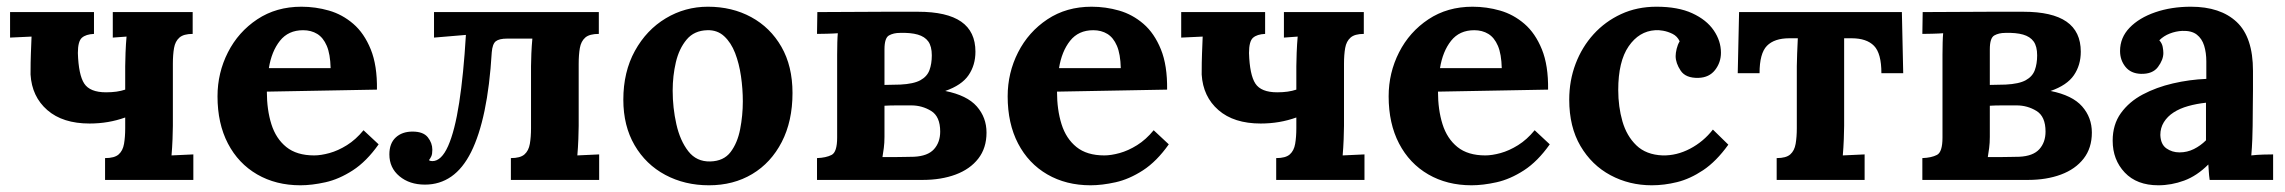

<svg xmlns="http://www.w3.org/2000/svg" viewBox="-20 -536 6808 572"><path d="M293 0V-65Q321 -65 333.5 -76Q346 -87 349.5 -107.5Q353 -128 353 -154V-186Q328 -177 301.5 -172.5Q275 -168 247 -168Q167 -168 121 -208Q75 -248 71 -314Q71 -353 72 -376.5Q73 -400 74 -427L10 -424V-500H260V-435Q236 -434 224 -423.5Q212 -413 212 -378Q214 -313 231 -287Q248 -261 296 -261Q313 -261 327 -263Q341 -265 353 -269V-339Q353 -353 354 -379Q355 -405 357 -427L316 -424V-500H554V-435Q527 -435 514.5 -424Q502 -413 498.5 -393Q495 -373 495 -346V-161Q495 -147 494 -121.5Q493 -96 491 -73L556 -76V0Z M875 16Q802 16 746 -16.5Q690 -49 659 -108.5Q628 -168 628 -249Q628 -319 659 -380Q690 -441 746.5 -478.5Q803 -516 878 -516Q920 -516 960 -504.5Q1000 -493 1032.5 -465Q1065 -437 1084.5 -389Q1104 -341 1103 -269L775 -263Q775 -209 788.5 -166Q802 -123 833 -98Q864 -73 916 -73Q936 -73 961.5 -80Q987 -87 1013.5 -103.5Q1040 -120 1063 -148L1108 -106Q1072 -55 1031 -28.5Q990 -2 949.5 7Q909 16 875 16ZM781 -333H965Q964 -375 953.5 -399.5Q943 -424 925 -435Q907 -446 883 -446Q839 -446 814 -414.5Q789 -383 781 -333Z M1246 14Q1200 14 1170 -11Q1140 -36 1140 -76Q1140 -109 1159 -126.5Q1178 -144 1209 -144Q1241 -144 1254.5 -127Q1268 -110 1268 -90Q1268 -77 1265 -70.5Q1262 -64 1258 -59Q1261 -56 1268 -56Q1295 -56 1315 -101Q1335 -146 1348 -230Q1361 -314 1368 -432L1273 -424V-500H1764V-435Q1736 -435 1723.5 -424Q1711 -413 1707.5 -393Q1704 -373 1704 -346V-161Q1704 -147 1703 -121.5Q1702 -96 1700 -73L1765 -76V0H1502V-65Q1530 -65 1542.5 -76Q1555 -87 1558.5 -107.5Q1562 -128 1562 -154V-339Q1562 -353 1563 -376.5Q1564 -400 1566 -421H1491Q1467 -421 1457 -413Q1447 -405 1445 -380Q1439 -280 1423.5 -206Q1408 -132 1383.5 -83Q1359 -34 1324.5 -10Q1290 14 1246 14Z M2092 16Q2020 16 1962 -15Q1904 -46 1870.5 -103.5Q1837 -161 1837 -239Q1837 -322 1871.5 -384.5Q1906 -447 1963.5 -481.5Q2021 -516 2089 -516Q2161 -516 2218 -485Q2275 -454 2308 -396.5Q2341 -339 2341 -259Q2341 -175 2309 -113Q2277 -51 2221 -17.5Q2165 16 2092 16ZM2096 -55Q2136 -56 2156.5 -83Q2177 -110 2185 -151Q2193 -192 2193 -234Q2193 -271 2187.5 -309Q2182 -347 2170 -378Q2158 -409 2137.5 -428Q2117 -447 2087 -446Q2048 -445 2025.5 -418Q2003 -391 1993.5 -350.5Q1984 -310 1984 -266Q1984 -215 1995 -166Q2006 -117 2030.5 -85.5Q2055 -54 2096 -55Z M2414 0V-65Q2441 -66 2457.5 -74.5Q2474 -83 2474 -126V-373Q2474 -392 2474.5 -409.5Q2475 -427 2476 -437Q2464 -436 2443 -435.5Q2422 -435 2414 -435L2415 -500Q2465 -500 2515 -500.5Q2565 -501 2615 -501Q2665 -501 2715 -501Q2801 -501 2843.5 -471.5Q2886 -442 2886 -382Q2886 -342 2865.5 -312Q2845 -282 2796 -265Q2861 -252 2890 -219Q2919 -186 2919 -141Q2919 -95 2894.5 -63.5Q2870 -32 2827 -16Q2784 0 2729 0ZM2609 -68Q2624 -68 2642 -68Q2660 -68 2676.5 -68.5Q2693 -69 2703 -69Q2744 -71 2762.5 -91.5Q2781 -112 2781 -144Q2781 -189 2754 -205.5Q2727 -222 2695 -222Q2673 -222 2652 -222Q2631 -222 2615 -221V-128Q2615 -110 2613 -95Q2611 -80 2609 -68ZM2615 -283 2662 -284Q2702 -286 2722 -297Q2742 -308 2749 -327Q2756 -346 2756 -371Q2756 -398 2745.5 -412.5Q2735 -427 2714 -433Q2693 -439 2661 -438Q2642 -438 2628.5 -430.5Q2615 -423 2615 -389Z M3229 16Q3156 16 3100 -16.5Q3044 -49 3013 -108.5Q2982 -168 2982 -249Q2982 -319 3013 -380Q3044 -441 3100.5 -478.5Q3157 -516 3232 -516Q3274 -516 3314 -504.5Q3354 -493 3386.5 -465Q3419 -437 3438.5 -389Q3458 -341 3457 -269L3129 -263Q3129 -209 3142.5 -166Q3156 -123 3187 -98Q3218 -73 3270 -73Q3290 -73 3315.5 -80Q3341 -87 3367.5 -103.5Q3394 -120 3417 -148L3462 -106Q3426 -55 3385 -28.5Q3344 -2 3303.5 7Q3263 16 3229 16ZM3135 -333H3319Q3318 -375 3307.5 -399.5Q3297 -424 3279 -435Q3261 -446 3237 -446Q3193 -446 3168 -414.5Q3143 -383 3135 -333Z M3782 0V-65Q3810 -65 3822.5 -76Q3835 -87 3838.5 -107.5Q3842 -128 3842 -154V-186Q3817 -177 3790.5 -172.5Q3764 -168 3736 -168Q3656 -168 3610 -208Q3564 -248 3560 -314Q3560 -353 3561 -376.5Q3562 -400 3563 -427L3499 -424V-500H3749V-435Q3725 -434 3713 -423.5Q3701 -413 3701 -378Q3703 -313 3720 -287Q3737 -261 3785 -261Q3802 -261 3816 -263Q3830 -265 3842 -269V-339Q3842 -353 3843 -379Q3844 -405 3846 -427L3805 -424V-500H4043V-435Q4016 -435 4003.5 -424Q3991 -413 3987.5 -393Q3984 -373 3984 -346V-161Q3984 -147 3983 -121.5Q3982 -96 3980 -73L4045 -76V0Z M4364 16Q4291 16 4235 -16.5Q4179 -49 4148 -108.5Q4117 -168 4117 -249Q4117 -319 4148 -380Q4179 -441 4235.5 -478.5Q4292 -516 4367 -516Q4409 -516 4449 -504.5Q4489 -493 4521.5 -465Q4554 -437 4573.5 -389Q4593 -341 4592 -269L4264 -263Q4264 -209 4277.5 -166Q4291 -123 4322 -98Q4353 -73 4405 -73Q4425 -73 4450.5 -80Q4476 -87 4502.5 -103.5Q4529 -120 4552 -148L4597 -106Q4561 -55 4520 -28.5Q4479 -2 4438.5 7Q4398 16 4364 16ZM4270 -333H4454Q4453 -375 4442.5 -399.5Q4432 -424 4414 -435Q4396 -446 4372 -446Q4328 -446 4303 -414.5Q4278 -383 4270 -333Z M4901 16Q4834 16 4778 -14Q4722 -44 4688.5 -101Q4655 -158 4655 -239Q4655 -296 4674 -346Q4693 -396 4727.5 -434Q4762 -472 4809.5 -494Q4857 -516 4915 -516Q4979 -516 5021.5 -496.5Q5064 -477 5085.5 -445.5Q5107 -414 5107 -379Q5107 -350 5089.5 -327.5Q5072 -305 5040 -304Q5002 -303 4987 -325.5Q4972 -348 4972 -369Q4972 -378 4975 -390.5Q4978 -403 4984 -413Q4977 -428 4963 -435Q4949 -442 4934.5 -444.5Q4920 -447 4911 -446Q4863 -443 4832 -398Q4801 -353 4801 -268Q4801 -218 4813.5 -174.5Q4826 -131 4855 -103Q4884 -75 4933 -73Q4975 -72 5015 -93Q5055 -114 5083 -150L5129 -105Q5093 -55 5054 -29Q5015 -3 4976.5 6.5Q4938 16 4901 16Z M5273 0V-65Q5301 -65 5313.5 -76Q5326 -87 5329.5 -107.5Q5333 -128 5333 -154V-339Q5333 -353 5334 -376.5Q5335 -400 5336 -422H5311Q5266 -422 5244 -399.5Q5222 -377 5222 -318H5157L5161 -500H5646L5650 -318H5585Q5585 -377 5563 -399.5Q5541 -422 5496 -422H5474V-161Q5474 -147 5473 -121.5Q5472 -96 5470 -73L5535 -76V0Z M5707 0V-65Q5734 -66 5750.5 -74.5Q5767 -83 5767 -126V-373Q5767 -392 5767.5 -409.5Q5768 -427 5769 -437Q5757 -436 5736 -435.5Q5715 -435 5707 -435L5708 -500Q5758 -500 5808 -500.5Q5858 -501 5908 -501Q5958 -501 6008 -501Q6094 -501 6136.5 -471.5Q6179 -442 6179 -382Q6179 -342 6158.5 -312Q6138 -282 6089 -265Q6154 -252 6183 -219Q6212 -186 6212 -141Q6212 -95 6187.5 -63.5Q6163 -32 6120 -16Q6077 0 6022 0ZM5902 -68Q5917 -68 5935 -68Q5953 -68 5969.5 -68.5Q5986 -69 5996 -69Q6037 -71 6055.5 -91.5Q6074 -112 6074 -144Q6074 -189 6047 -205.5Q6020 -222 5988 -222Q5966 -222 5945 -222Q5924 -222 5908 -221V-128Q5908 -110 5906 -95Q5904 -80 5902 -68ZM5908 -283 5955 -284Q5995 -286 6015 -297Q6035 -308 6042 -327Q6049 -346 6049 -371Q6049 -398 6038.5 -412.5Q6028 -427 6007 -433Q5986 -439 5954 -438Q5935 -438 5921.5 -430.5Q5908 -423 5908 -389Z M6563 0Q6561 -14 6560.5 -23.5Q6560 -33 6559 -46Q6525 -12 6487 2Q6449 16 6410 16Q6346 16 6310 -22Q6274 -60 6274 -117Q6274 -165 6298.5 -199Q6323 -233 6363.5 -254.5Q6404 -276 6453.5 -287.5Q6503 -299 6553 -301V-353Q6553 -379 6546.5 -400Q6540 -421 6524.5 -433Q6509 -445 6481 -444Q6462 -443 6444 -436Q6426 -429 6413 -416Q6421 -407 6423 -396.5Q6425 -386 6425 -378Q6425 -358 6409 -336.5Q6393 -315 6358 -316Q6328 -317 6312 -337Q6296 -357 6296 -384Q6296 -424 6324.5 -453.5Q6353 -483 6401 -499.5Q6449 -516 6507 -516Q6595 -516 6643.5 -470.5Q6692 -425 6692 -325Q6692 -291 6692 -267Q6692 -243 6691.5 -219Q6691 -195 6691 -161Q6691 -147 6690 -121.5Q6689 -96 6687 -73Q6704 -75 6723 -75.5Q6742 -76 6752 -76V0ZM6552 -230Q6524 -227 6499 -220Q6474 -213 6455.5 -201Q6437 -189 6426.5 -172Q6416 -155 6416 -134Q6417 -106 6434 -94Q6451 -82 6473 -82Q6496 -82 6516 -92Q6536 -102 6552 -118Q6552 -128 6552 -137.5Q6552 -147 6552 -157Q6552 -175 6552 -193.5Q6552 -212 6552 -230Z"/></svg>

Font: Lora
Style: Weight 700
Weight: 700
Designer: Olga Karpushina, Alexei Vanyashin (Cyrillic)
Foundry: Cyreal
Version: Version 3.001